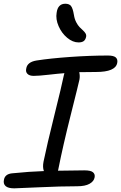

<svg xmlns="http://www.w3.org/2000/svg" viewBox="-31 -1006 654 1037"><path d="M393.1 -776.9Q361.8 -776.9 331.8 -802Q301.8 -827.1 285.4 -865Q269 -902.8 274.9 -937Q281.2 -985.8 321.8 -985.8Q342.8 -985.8 352.5 -973.6Q362.3 -961.4 368.2 -925.8Q371.6 -903.3 380.6 -886Q389.6 -868.7 399.2 -859.1Q408.7 -849.6 417.5 -841.6Q426.3 -833.5 431.2 -825.2Q436 -816.9 434.1 -807.1Q430.7 -791 420.9 -783.9Q411.1 -776.9 393.1 -776.9ZM45.9 11.2Q12.7 11.2 -0.7 -1Q-14.2 -13.2 -9.8 -34.2Q-4.9 -65.4 33.2 -69.8Q128.9 -79.6 206.1 -82Q198.2 -102.5 204.1 -132.8Q222.7 -223.6 262.5 -383.1Q302.2 -542.5 314 -600.1Q315.9 -607.9 316.9 -610.8Q283.7 -608.4 231 -602.3Q178.2 -596.2 150.9 -596.2Q127.9 -596.2 117.2 -607.2Q106.4 -618.2 110.8 -636.2Q116.2 -670.9 166 -679.2Q241.2 -690.9 348.6 -698.5Q456.1 -706.1 551.8 -706.1Q583 -706.1 594.5 -695.6Q606 -685.1 602.1 -666Q592.8 -617.2 487.8 -617.2Q422.9 -617.2 397 -616.2Q401.9 -595.7 397.9 -575.2Q393.1 -552.2 351.1 -385.5Q309.1 -218.8 284.2 -92.8Q284.2 -89.8 282.2 -84Q372.1 -85.9 424.8 -85.9Q459.5 -85.9 471.4 -75.4Q483.4 -64.9 480 -47.9Q476.1 -26.4 452.4 -13.2Q428.7 0 386.2 0Q296.4 0 179 5.6Q61.5 11.2 45.9 11.2Z"/></svg>

Font: Shantell Sans Normal
Style: Italic
Weight: 400
Italic angle: -11.31°
Designer: Stephen Nixon, Anya Danilova, Shantell Martin
Foundry: Arrow Type
Version: Version 1.006;[559af2be0]